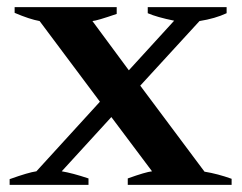

<svg xmlns="http://www.w3.org/2000/svg" viewBox="-20 -518 677 538"><path d="M629 -17V0H338V-18Q388 -36 406 -38L292 -190L153 -38Q183 -33 228 -18V0H7V-16Q60 -35 82 -38L260 -233L91 -459Q63 -464 21 -482V-498H307V-479Q252 -460 239 -459L341 -321L468 -460Q419 -470 394 -481V-498H615V-481Q583 -466 539 -459L373 -278L553 -37Q590 -31 629 -17Z"/></svg>

Font: Trirong
Style: Bold
Weight: 700
Designer: Katatrad Team
Foundry: CadsonDemak
Version: Version 1.001